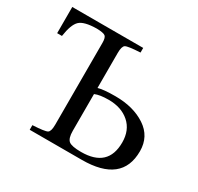

<svg xmlns="http://www.w3.org/2000/svg" viewBox="-148 -866 1071 1041"><g transform="rotate(30 387.0 -346.0)"><path d="M22 -528V-692H466V-663Q389 -659 374.5 -650Q360 -641 360 -599V-380Q392 -390 467 -390Q580 -390 655.5 -340Q731 -290 731 -198Q731 0 481 0H155V-29Q232 -33 246.5 -42Q261 -51 261 -93V-605Q261 -638 249.5 -647Q238 -656 196 -657Q117 -656 90 -630Q63 -604 52 -528ZM360 -112Q360 -65 378.5 -50Q397 -35 456 -35Q624 -35 624 -191Q624 -268 574.5 -311.5Q525 -355 445 -355Q390 -355 360 -342Z"/></g></svg>

Font: Linguistics Pro
Style: Regular
Weight: 400
Designer: Stefan Peev, Context Ltd
Foundry: Stefan Peev, Context Ltd
Version: Version 001.000